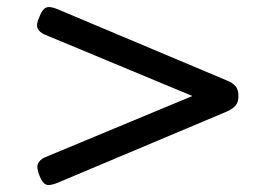

<svg xmlns="http://www.w3.org/2000/svg" viewBox="-20 -724 803 550"><path d="M144 -200Q122 -191 111.5 -195.5Q101 -200 93 -221Q84 -243 88.5 -254.5Q93 -266 108 -273L531 -449L108 -625Q92 -632 87.5 -643.5Q83 -655 93 -676Q101 -697 111.5 -702Q122 -707 144 -698L631 -493Q648 -486 655.5 -476Q663 -466 663 -449Q663 -432 655.5 -422.5Q648 -413 631 -405Z"/></svg>

Font: Playwrite DE Grund
Style: Regular
Weight: 400
Designer: Veronika Burian, José Scaglione
Foundry: TypeTogether
Version: Version 1.002